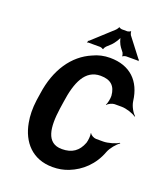

<svg xmlns="http://www.w3.org/2000/svg" viewBox="-163 -1025 994 1147"><g transform="rotate(20 333.5 -451.5)"><path d="M322 -110C221 -110 212 -211 229 -332L236 -379C254 -507 293 -601 391 -601C456 -601 487 -571 492 -511C493 -495 487 -461 479 -450L481 -448C489 -459 513 -470 527 -470H571C602 -470 647 -455 664 -441L667 -444C650 -458 629 -495 625 -525C610 -647 536 -721 408 -721C370 -721 334 -713 301 -697C187 -649 110 -536 88 -378L81 -332C74 -279 75 -232 83 -190C104 -74 178 10 306 10C343 10 376 4 408 -9C481 -38 546 -96 579 -186C590 -214 619 -248 639 -261L636 -264C617 -251 569 -237 540 -237H494C480 -237 459 -248 455 -259L452 -256C457 -246 453 -212 448 -196C426 -138 386 -110 322 -110ZM570 -770 477 -891C475 -895 470 -908 472 -911L469 -913C466 -909 454 -905 450 -905H414C410 -905 399 -909 397 -912L395 -911C396 -908 386 -895 383 -892L253 -773C252 -772 250 -772 249 -772L247 -769C247 -768 249 -767 249 -766C249 -764 246 -762 245 -761L247 -759C248 -760 250 -762 252 -762H330C334 -762 345 -758 347 -755L351 -756C349 -759 358 -772 361 -775L389 -801C404 -816 426 -849 428 -865H424C422 -849 436 -815 447 -801L466 -776C468 -772 473 -759 471 -756L474 -754C476 -758 489 -762 493 -762H568C569 -762 570 -760 571 -759L573 -762C572 -763 572 -764 572 -765C572 -766 572 -766 573 -767L572 -770Z"/></g></svg>

Font: Asimov
Style: EdgeNarIt
Weight: 500
Designer: Google
Version: Version 2.000980: 2014